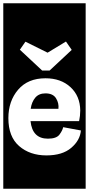

<svg xmlns="http://www.w3.org/2000/svg" viewBox="-30 -937 542 1170"><path d="M-10 213V-917H492V213ZM272 -507 407 -633 372 -684 260 -616 125 -683 91 -634 227 -507ZM463 -142 355 -162Q351 -142 332.5 -117Q314 -92 262 -92Q167 -92 156 -199H452Q459 -231 459 -264Q458 -352 399.5 -406Q341 -460 247 -460Q140 -460 80.5 -390.5Q21 -321 21 -217Q21 -104 86.5 -47Q152 10 253 10Q350 10 404 -36Q458 -82 463 -142ZM326 -274H157Q163 -316 185 -342Q207 -368 247 -368Q293 -368 311.5 -338Q330 -308 326 -274Z"/></svg>

Font: Zilla Slab Highlight
Style: Bold
Weight: 700
Designer: Typotheque Type Foundry
Foundry: Typotheque type foundry
Version: Version 1.1; 2017; ttfautohint (v1.6)